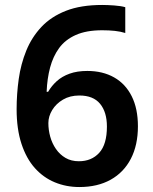

<svg xmlns="http://www.w3.org/2000/svg" viewBox="-20 -744 617 774"><path d="M47 -304Q47 -365 55.5 -425.5Q64 -486 86 -540Q108 -594 147 -635.5Q186 -677 246 -700.5Q306 -724 392 -724Q413 -724 440.5 -722Q468 -720 485 -715V-611Q466 -617 443 -619.5Q420 -622 392 -622Q328 -622 285.5 -603Q243 -584 218.5 -550.5Q194 -517 182 -472Q170 -427 168 -374H174Q188 -398 209 -417Q230 -436 260.5 -447Q291 -458 332 -458Q394 -458 440 -432Q486 -406 511 -356Q536 -306 536 -235Q536 -159 507.5 -104Q479 -49 426 -19.5Q373 10 300 10Q247 10 201 -9Q155 -28 120.5 -66.5Q86 -105 66.5 -164.5Q47 -224 47 -304ZM298 -94Q349 -94 380 -128Q411 -162 411 -234Q411 -292 383.5 -325.5Q356 -359 300 -359Q262 -359 234 -342.5Q206 -326 190.5 -300.5Q175 -275 175 -248Q175 -220 182.5 -193Q190 -166 205.5 -143.5Q221 -121 244 -107.5Q267 -94 298 -94Z"/></svg>

Font: Noto Sans Khmer SemiBold
Style: Regular
Weight: 600
Version: Version 2.003